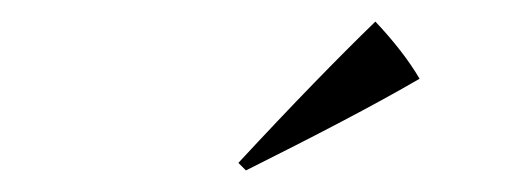

<svg xmlns="http://www.w3.org/2000/svg" viewBox="-20 -904 479 178"><path d="M208 -746C272 -778 326 -806 369 -831C369 -831 369 -831 369 -831C359 -848 345 -866 328 -884C328 -884 328 -884 328 -884C294 -851 252 -808 201 -753C201 -753 208 -746 208 -746C208 -746 208 -746 208 -746Z"/></svg>

Font: Cinzel Utterance
Style: Regular
Weight: 500
Designer: Natanael Gama
Foundry: ""
Version: ""